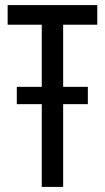

<svg xmlns="http://www.w3.org/2000/svg" viewBox="-20 -734 413 754"><path d="M144 0V-325H46V-393H144V-637H10V-714H362V-637H228V-393H325V-325H228V0Z"/></svg>

Font: Noto Sans Display Condensed
Style: Regular
Weight: 400
Width: 3
Designer: Monotype Design Team
Foundry: Monotype Imaging Inc.
Version: Version 1.900